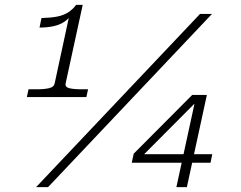

<svg xmlns="http://www.w3.org/2000/svg" viewBox="-20 -767 986 787"><path d="M249 -425Q246 -410 264 -405.5Q282 -401 314 -401H341L334 -369H90L97 -401H132Q161 -401 181 -405.5Q201 -410 204 -425L265 -708Q271 -711 273.5 -713Q276 -715 276.5 -715Q277 -715 275 -711Q264 -692 245.5 -679Q227 -666 201 -660Q175 -654 142 -654L150 -693Q188 -694 214 -699Q240 -704 259 -716Q278 -728 292 -747H319ZM800 -710H849L177 0H128ZM520 -100 528 -137 768 -378H800L793 -358L542 -106L553 -135H850L843 -100ZM746 0H703L782 -364L788 -378H828Z"/></svg>

Font: Roboto Serif 20pt Thin
Style: Italic
Weight: 250
Italic angle: -10°
Version: Version 1.007